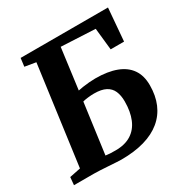

<svg xmlns="http://www.w3.org/2000/svg" viewBox="-170 -888 1013 1042"><g transform="rotate(-30 336.0 -367.0)"><path d="M296 8.5Q286 8.5 264.5 7.2Q243 6 217.2 4.2Q191.5 2.5 167.2 1.2Q143 0 128 0H3.5L8 -48.5L77 -62.5L160.5 -680L91.5 -691.5L98 -743H645.5L628.5 -539H544.5L530 -676L316.5 -686.5L283 -432Q294 -434.5 313.2 -437.5Q332.5 -440.5 354 -442.2Q375.5 -444 393 -444Q470 -444 523.2 -424Q576.5 -404 604 -364.2Q631.5 -324.5 631.5 -264.5Q631.5 -199.5 610 -148.8Q588.5 -98 546 -62.8Q503.5 -27.5 440.8 -9.5Q378 8.5 296 8.5ZM294 -50.5Q353 -50.5 392 -75.2Q431 -100 450.2 -146.2Q469.5 -192.5 469.5 -256.5Q469.5 -294 457.8 -321Q446 -348 419 -362.2Q392 -376.5 345.5 -376.5Q328 -376.5 307 -374Q286 -371.5 274.5 -368L232 -54Q244 -52 259.8 -51.2Q275.5 -50.5 294 -50.5Z"/></g></svg>

Font: Merriweather 20pt ExtraBold
Style: Italic
Weight: 800
Italic angle: -7.8°
Version: Version 2.101